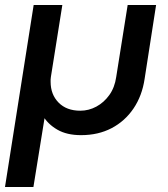

<svg xmlns="http://www.w3.org/2000/svg" viewBox="-26 -530 672 770"><path d="M-6 220 109 -510H224L178 -221Q177 -216 177 -211Q177 -206 177 -202Q177 -151 209 -118.5Q241 -86 296 -86Q330 -86 360.5 -102.5Q391 -119 412.5 -149Q434 -179 440 -221L486 -510H600L554 -214Q544 -146 509.5 -95Q475 -44 421.5 -16Q368 12 299 12Q242 12 204 -10Q166 -32 146 -66L156 -77L108 220Z"/></svg>

Font: MuseoModerno Medium
Style: Italic
Weight: 500
Italic angle: -9°
Designer: Pablo Cosgaya, Héctor Gatti, Marcela Romero, and the Authors of The MuseoModerno Project.
Foundry: Omnibus-Type Team
Version: Version 1.003